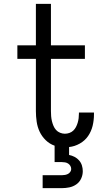

<svg xmlns="http://www.w3.org/2000/svg" viewBox="-20 -755 540 995"><path d="M201 220V153H301Q309 153 317 151.5Q325 150 332 146.5Q339 143 344 136Q349 129 349 121Q349 112 344.5 104.5Q340 97 333 92.5Q326 88 317.5 86.5Q309 85 301 85H263V0Q237 -9 217 -28.5Q197 -48 185.5 -72.5Q174 -97 170 -124.5Q166 -152 166 -179V-450H70V-520H166V-735H244V-520H420V-450H244V-179Q244 -166 245 -153Q246 -140 249 -127.5Q252 -115 257 -103Q262 -91 270.5 -81.5Q279 -72 291.5 -67Q304 -62 316 -62Q328 -62 339.5 -66Q351 -70 359.5 -78Q368 -86 373.5 -96.5Q379 -107 382.5 -118.5Q386 -130 387.5 -142Q389 -154 389 -166V-172H467V-162Q467 -132 460 -103Q453 -74 436.5 -50Q420 -26 393.5 -11Q367 4 338 7V48Q353 51 366.5 58Q380 65 390 76.5Q400 88 404.5 102.5Q409 117 409 132Q409 152 400.5 170.5Q392 189 375.5 200.5Q359 212 339.5 216Q320 220 301 220Z"/></svg>

Font: Iosevka SS18
Style: Regular
Weight: 400
Monospace: yes
Designer: Belleve Invis
Foundry: Belleve Invis
Version: Version 25.1.1; ttfautohint (v1.8.4)